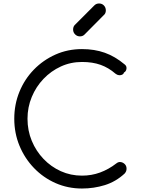

<svg xmlns="http://www.w3.org/2000/svg" viewBox="-20 -1073 811 1103"><path d="M451 10Q370 10 299.5 -21Q229 -52 175.5 -107.5Q122 -163 92 -235.5Q62 -308 62 -391Q62 -473 91.5 -545.5Q121 -618 174.5 -673Q228 -728 298.5 -759.5Q369 -791 451 -791Q523 -791 582 -770Q641 -749 696 -703Q705 -696 706.5 -686.5Q708 -677 704 -668.5Q700 -660 692 -656Q690 -648 682 -644Q674 -640 663.5 -641Q653 -642 643 -650Q604 -684 558 -700.5Q512 -717 451 -717Q386 -717 329.5 -691Q273 -665 230 -620Q187 -575 162.5 -516Q138 -457 138 -391Q138 -323 162.5 -264Q187 -205 230 -160Q273 -115 329.5 -89.5Q386 -64 451 -64Q506 -64 555 -82Q604 -100 648 -134Q660 -144 673.5 -142Q687 -140 697 -130Q707 -120 707 -104Q707 -96 704.5 -89.5Q702 -83 696 -76Q645 -29 582 -9.5Q519 10 451 10ZM439 -864Q423 -864 411.5 -875.5Q400 -887 400 -903Q400 -919 409 -929L522 -1042Q533 -1053 549 -1053Q566 -1053 577 -1041.5Q588 -1030 588 -1013Q588 -1006 585.5 -999Q583 -992 577 -987L465 -874Q455 -864 439 -864Z"/></svg>

Font: Comfortaa
Style: Regular
Weight: 400
Designer: Johan Aakerlund
Foundry: Johan Aakerlund
Version: Version 3.104; ttfautohint (v1.8.1.43-b0c9)